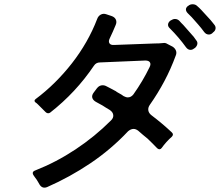

<svg xmlns="http://www.w3.org/2000/svg" viewBox="-20 -847 1040 901"><path d="M938 -697Q925 -715 910 -732Q895 -749 880 -766Q875 -771 870.5 -775.5Q866 -780 861 -785Q853 -793 852.5 -802Q852 -811 862 -819L864 -820Q872 -827 884 -827Q897 -827 905 -819Q910 -815 914.5 -810.5Q919 -806 924 -801L968 -753Q973 -747 977 -742Q981 -737 985 -732Q993 -723 991.5 -712.5Q990 -702 980 -695L976 -691Q969 -685 960 -685Q947 -685 938 -697ZM165 18Q162 13 159 7.5Q156 2 152 -4Q148 -9 145 -13.5Q142 -18 139 -22Q126 -40 145 -47Q244 -86 334.5 -146Q425 -206 500 -281Q513 -293 511.5 -307Q510 -321 495 -331Q486 -336 477.5 -341.5Q469 -347 461 -352Q446 -361 430 -369Q416 -377 413 -388.5Q410 -400 420 -413L435 -433Q446 -447 462 -447Q469 -447 476 -444Q486 -439 496.5 -433.5Q507 -428 518 -422Q523 -420 529 -415L550 -403Q552 -401 555 -399.5Q558 -398 560 -396Q571 -390 580 -390Q595 -390 606 -404Q628 -435 647 -467Q666 -499 682 -532Q689 -546 683.5 -554.5Q678 -563 662 -563L449 -554Q431 -554 421 -539Q336 -413 216 -319Q211 -315 205 -315.5Q199 -316 194 -321L158 -357Q151 -364 147 -366Q137 -374 147 -382Q194 -417 237 -459.5Q280 -502 317.5 -550Q355 -598 385 -650.5Q415 -703 436 -758Q441 -772 453 -778.5Q465 -785 479 -780L503 -772Q518 -767 523.5 -755.5Q529 -744 523 -730Q516 -714 509.5 -698.5Q503 -683 495 -667Q488 -653 493.5 -644Q499 -635 515 -636L705 -643Q717 -643 727 -643.5Q737 -644 745 -645Q756 -647 765 -641L790 -628Q801 -621 805.5 -610Q810 -599 805 -587Q782 -524 751.5 -466.5Q721 -409 683 -355Q674 -342 676 -329Q678 -316 691 -306Q740 -269 786 -226Q797 -216 786 -205L774 -194Q760 -180 748 -165L739 -153Q730 -141 718 -151Q708 -162 696.5 -173Q685 -184 673 -196Q662 -205 650.5 -214.5Q639 -224 628 -234Q617 -242 607 -242Q594 -242 581 -231Q501 -146 404.5 -81Q308 -16 201 31Q178 40 165 18ZM853 -625Q820 -671 777 -714Q768 -722 768.5 -731.5Q769 -741 778 -749L781 -751Q792 -758 801 -758Q813 -758 822 -749Q826 -744 830.5 -739.5Q835 -735 840 -730L884 -680Q889 -675 892.5 -669.5Q896 -664 900 -659Q908 -650 906 -640Q904 -630 895 -622L890 -619Q883 -613 874 -613Q862 -613 853 -625Z"/></svg>

Font: Higure Gothic Medium
Style: Regular
Weight: 500
Designer: Yoshimichi Ohira
Foundry: Positype
Version: Version 1.000